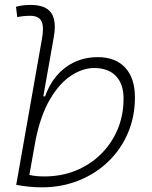

<svg xmlns="http://www.w3.org/2000/svg" viewBox="-20 -763 626 792"><path d="M152.3 9.8Q126 9.8 99.6 7.1Q73.2 4.4 46.9 -0.5L153.3 -604Q157.2 -625.5 157.2 -641.6Q157.2 -662.1 151.4 -674.8Q140.6 -697.8 104.5 -697.8Q91.3 -697.8 77.9 -696.5Q64.5 -695.3 51.3 -692.4L45.9 -734.9Q60.5 -739.3 75.4 -741Q90.3 -742.7 105.5 -742.7Q168.9 -742.7 191.4 -709.5Q206.1 -688 206.1 -652.3Q206.1 -632.8 201.7 -608.9L158.7 -365.7H166Q193.8 -442.9 250.7 -485.1Q307.6 -527.3 383.3 -527.3Q456.1 -527.3 496.3 -484.1Q536.6 -440.9 536.6 -361.3Q536.6 -282.2 507.8 -214.6Q479 -147 426.8 -96.7Q374.5 -46.4 304.4 -18.3Q234.4 9.8 152.3 9.8ZM126.5 -183.6 101.1 -41.5Q126.5 -35.2 163.1 -35.2Q232.9 -35.2 292.5 -59.3Q352.1 -83.5 396.2 -127.2Q440.4 -170.9 465.1 -229.2Q489.7 -287.6 489.7 -356.4Q489.7 -416.5 458 -449.5Q426.3 -482.4 368.7 -482.4Q321.3 -482.4 273.4 -451.2Q225.6 -419.9 186.5 -354Q147.5 -288.1 126.5 -183.6Z"/></svg>

Font: CaskaydiaCove NFP ExtraLight
Style: Italic
Weight: 200
Italic angle: -10°
Designer: Aaron Bell
Foundry: Saja Typeworks
Version: Version 2111.001; VTT 6.35;Nerd Fonts 3.1.1